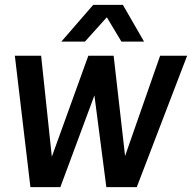

<svg xmlns="http://www.w3.org/2000/svg" viewBox="-20 -769 789 789"><path d="M105 0H228L368 -377L417 0H542L749 -540H638L494 -128L447 -540H343L193 -125L149 -540H41ZM232 -598H329L419 -698L479 -598H572L485 -749H363Z"/></svg>

Font: Ronzino Medium
Style: Italic
Weight: 500
Italic angle: -7.99998°
Designer: Nunzio Mazzaferro
Foundry: Collletttivo
Version: Version 1.000;Glyphs 3.3 (3337)